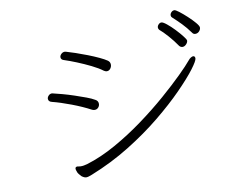

<svg xmlns="http://www.w3.org/2000/svg" viewBox="-79 -863 1158 940"><g transform="rotate(-10 500.0 -393.5)"><path d="M952 -654Q952 -644 944 -635.5Q936 -627 925 -627Q915 -627 910 -635Q889 -664 868.5 -685Q848 -706 826 -726Q821 -730 821 -737Q821 -745 827.5 -752Q834 -759 843 -759Q849 -759 866 -746Q883 -733 903 -714.5Q923 -696 937.5 -679Q952 -662 952 -654ZM879 -602Q879 -593 870.5 -584Q862 -575 852 -575Q843 -575 836 -583Q817 -611 793.5 -637.5Q770 -664 754 -677Q749 -682 749 -689Q749 -697 755.5 -704Q762 -711 770 -711Q778 -711 796 -696.5Q814 -682 833 -662Q852 -642 865.5 -624.5Q879 -607 879 -602ZM270 -612Q254 -616 254 -629Q254 -637 261.5 -644.5Q269 -652 279 -652Q281 -652 282.5 -651.5Q284 -651 285 -651Q303 -646 331 -636.5Q359 -627 388.5 -615.5Q418 -604 442.5 -592.5Q467 -581 480 -572Q491 -564 491 -551Q491 -540 484 -531Q477 -522 466 -522Q460 -522 452 -527Q431 -543 397.5 -559.5Q364 -576 329.5 -590Q295 -604 270 -612ZM292 -91Q364 -113 438.5 -155Q513 -197 582.5 -248Q652 -299 710.5 -350Q769 -401 810.5 -442Q852 -483 869 -504Q876 -513 883 -517Q890 -521 894 -521Q904 -521 904 -509Q904 -497 875 -458.5Q846 -420 792 -365Q738 -310 664 -249.5Q590 -189 499.5 -133Q409 -77 306 -36Q287 -28 277 -28Q267 -28 254 -38Q251 -41 243.5 -50Q236 -59 233 -72Q232 -74 232 -78Q232 -88 243 -88Q245 -88 246.5 -87.5Q248 -87 249 -87Q253 -86 256.5 -86Q260 -86 263 -86Q270 -86 276.5 -87.5Q283 -89 292 -91ZM375 -346Q368 -346 362 -349Q321 -371 268 -391Q215 -411 175 -421Q158 -425 158 -439Q158 -447 165 -454.5Q172 -462 182 -462Q183 -462 184.5 -461.5Q186 -461 187 -461Q205 -457 232.5 -449.5Q260 -442 290 -432Q320 -422 345.5 -412.5Q371 -403 386 -394Q400 -387 400 -372Q400 -362 393 -354Q386 -346 375 -346Z"/></g></svg>

Font: Moon Stars Kai T HW Light
Style: Regular
Weight: 300
Designer: GuiWonder
Version: Version 1.101